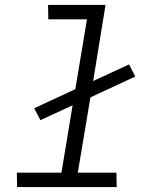

<svg xmlns="http://www.w3.org/2000/svg" viewBox="-20 -755 640 775"><path d="M451 0H49L48 -58H228L273 -330L143 -270L118 -318L284 -395L331 -677H175L174 -735H406L356 -428L501 -495L526 -446L345 -362L294 -58H450Z"/></svg>

Font: Iosevka Light Extended Oblique
Style: Regular
Weight: 300
Width: 7
Italic angle: -9°
Monospace: yes
Designer: Belleve Invis
Foundry: Belleve Invis
Version: Version 32.5.0; ttfautohint (v1.8.4)